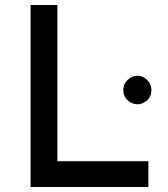

<svg xmlns="http://www.w3.org/2000/svg" viewBox="-20 -746 670 766"><path d="M102 -726H209V-103H572V0H102ZM472 -387Q472 -411 489.5 -427.5Q507 -444 529 -444Q549 -444 566.5 -427.5Q584 -411 584 -387Q584 -361 566.5 -345.5Q549 -330 529 -330Q507 -330 489.5 -345.5Q472 -361 472 -387Z"/></svg>

Font: Josefin Sans Medium
Style: Regular
Weight: 500
Designer: Santiago Orozco
Foundry: Typemade
Version: Version 2.001